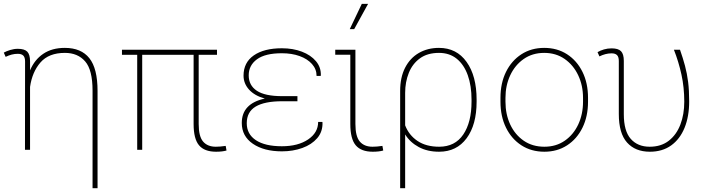

<svg xmlns="http://www.w3.org/2000/svg" viewBox="-22 -791 3747 1014"><path d="M466.8 203.1V-312Q466.8 -421.9 427.7 -466.8Q388.7 -511.7 320.8 -511.7Q235.8 -511.7 191.9 -461.4Q147.9 -411.1 136.7 -332V0H109.9L110.4 -466.3Q110.4 -488.3 100.8 -497.6Q91.3 -506.8 72.3 -506.8Q55.2 -506.8 39.6 -502.7Q23.9 -498.5 7.8 -490.7L-2 -513.2Q11.2 -520.5 31.5 -526.9Q51.8 -533.2 72.3 -533.2Q107.4 -533.2 122.1 -518.1Q136.7 -502.9 136.7 -466.8V-419.4Q160.6 -476.1 206.8 -507.1Q252.9 -538.1 320.3 -538.1Q406.7 -538.1 450 -483.6Q493.2 -429.2 493.2 -311V203.1Z M1119.1 10.3Q1057.6 10.3 1029.1 -23.7Q1000.5 -57.6 1000.5 -136.2V-501.5H729V0H702.6V-501.5H622.1V-528.3H1124V-501.5H1027.3V-136.2Q1027.3 -70.3 1050.8 -43.2Q1074.2 -16.1 1117.7 -16.1Q1130.9 -16.1 1141.1 -17.1Q1151.4 -18.1 1169.9 -20.5L1174.3 3.9Q1152.3 10.3 1119.1 10.3Z M1466.8 8.3Q1372.1 8.3 1313.5 -31.7Q1254.9 -71.8 1254.9 -141.6Q1254.9 -244.1 1376.5 -270.5Q1322.3 -285.6 1293.2 -317.9Q1264.2 -350.1 1264.2 -391.6Q1264.2 -460.9 1318.4 -498.5Q1372.6 -536.1 1466.8 -536.1Q1525.4 -536.1 1572.5 -518.1Q1619.6 -500 1646.7 -467.8Q1673.8 -435.5 1672.4 -393.1L1671.4 -390.1H1649.9Q1649.9 -425.8 1625.7 -452.9Q1601.6 -480 1560.3 -494.9Q1519 -509.8 1466.8 -509.8Q1378.4 -509.8 1335 -477.8Q1291.5 -445.8 1291.5 -393.1Q1291.5 -340.3 1334.2 -311.8Q1377 -283.2 1468.3 -283.2H1548.8V-256.3H1468.3Q1375.5 -256.3 1328.4 -228.3Q1281.2 -200.2 1281.2 -140.1Q1281.2 -82.5 1329.6 -50.5Q1377.9 -18.6 1466.8 -18.6Q1551.8 -18.6 1605 -54.4Q1658.2 -90.3 1658.2 -147H1680.2L1681.2 -144Q1682.6 -95.2 1653.3 -61.3Q1624 -27.3 1574.7 -9.5Q1525.4 8.3 1466.8 8.3Z M1946.8 10.3Q1885.3 10.3 1856.7 -23.7Q1828.1 -57.6 1828.1 -136.2V-502H1748.5V-528.3H1855V-136.2Q1855 -70.3 1878.4 -43.2Q1901.9 -16.1 1945.3 -16.1Q1958.5 -16.1 1968.8 -17.1Q1979 -18.1 1997.6 -20.5L2002 3.9Q1980 10.3 1946.8 10.3ZM1825.2 -637.2 1888.7 -770.5H1921.9L1848.6 -637.2Z M2091.3 203.1V-310.5Q2091.3 -382.3 2117.4 -433.3Q2143.6 -484.4 2189.9 -511.2Q2236.3 -538.1 2296.4 -538.1Q2389.2 -538.1 2442.1 -464.1Q2495.1 -390.1 2495.1 -264.6V-254.4Q2495.1 -132.3 2442.4 -61Q2389.6 10.3 2296.9 10.3Q2235.4 10.3 2189.5 -14.4Q2143.6 -39.1 2117.7 -81.1V203.1ZM2297.4 -16.1Q2380.9 -16.1 2424.6 -80.6Q2468.3 -145 2468.3 -254.4V-264.6Q2468.3 -337.9 2448.5 -393.6Q2428.7 -449.2 2390.4 -480.5Q2352.1 -511.7 2296.4 -511.7Q2235.4 -511.7 2195.8 -482.9Q2156.2 -454.1 2137 -406Q2117.7 -357.9 2117.7 -300.3V-128.9Q2137.7 -77.1 2183.1 -46.6Q2228.5 -16.1 2297.4 -16.1Z M2853 10.3Q2784.2 10.3 2731.9 -23.4Q2679.7 -57.1 2650.4 -116.7Q2621.1 -176.3 2621.1 -253.9V-274.4Q2621.1 -352.1 2650.4 -411.4Q2679.7 -470.7 2731.7 -504.4Q2783.7 -538.1 2852.1 -538.1Q2920.9 -538.1 2972.9 -504.4Q3024.9 -470.7 3054.2 -411.4Q3083.5 -352.1 3083.5 -274.4V-253.9Q3083.5 -176.3 3054.2 -116.7Q3024.9 -57.1 2972.9 -23.4Q2920.9 10.3 2853 10.3ZM2853 -16.1Q2915 -16.1 2960.9 -48.1Q3006.8 -80.1 3032 -134Q3057.1 -188 3057.1 -253.9V-274.4Q3057.1 -339.4 3031.7 -393.3Q3006.3 -447.3 2960.2 -479.5Q2914.1 -511.7 2852.1 -511.7Q2790 -511.7 2743.9 -479.5Q2697.8 -447.3 2672.6 -393.3Q2647.5 -339.4 2647.5 -274.4V-253.9Q2647.5 -187.5 2672.6 -133.5Q2697.8 -79.6 2743.9 -47.9Q2790 -16.1 2853 -16.1Z M3410.2 10.3Q3333 10.3 3289.6 -38.3Q3246.1 -86.9 3246.1 -189V-468.8Q3246.1 -490.7 3236.6 -500Q3227.1 -509.3 3208 -509.3Q3190.9 -509.3 3175.3 -505.1Q3159.7 -501 3143.6 -493.2L3133.8 -515.6Q3148.4 -524.4 3167.7 -530Q3187 -535.6 3208 -535.6Q3243.2 -535.6 3257.8 -520.5Q3272.5 -505.4 3272.5 -469.2V-188Q3272.5 -99.1 3309.1 -57.6Q3345.7 -16.1 3409.2 -16.1Q3469.7 -16.1 3510.3 -47.9Q3550.8 -79.6 3571.3 -133.3Q3591.8 -187 3591.8 -253.9Q3591.8 -329.1 3576.9 -397.2Q3562 -465.3 3537.1 -528.3H3569.3Q3585 -483.4 3595.7 -443.4Q3606.4 -403.3 3612.1 -358.6Q3617.7 -314 3617.7 -255.4Q3617.7 -175.8 3593.3 -116Q3568.8 -56.2 3522.5 -22.9Q3476.1 10.3 3410.2 10.3Z"/></svg>

Font: Roboto Slab Thin
Style: Regular
Weight: 100
Designer: Google
Version: Version 2.000; ttfautohint (v1.8.1.43-b0c9)